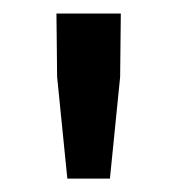

<svg xmlns="http://www.w3.org/2000/svg" viewBox="-20 -729 262 284"><path d="M157.7 -615.2 142.6 -464.8H79.6L64.5 -615.2L63.5 -709H158.7Z"/></svg>

Font: Metrophobic
Style: Regular
Weight: 400
Designer: vernon adams
Foundry: vernon adams
Version: Version 1.000